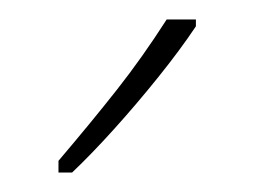

<svg xmlns="http://www.w3.org/2000/svg" viewBox="-20 -783 261 197"><path d="M181 -756Q165 -732 142.5 -704Q120 -676 97 -650.5Q74 -625 54 -606H40V-618Q74 -658 100 -691Q126 -724 151 -763H181Z"/></svg>

Font: Noto Sans Gujarati ExtraCondensed Thin
Style: Regular
Weight: 100
Width: 2
Designer: Jelle Bosma - Monotype Design Team, Universal Thirst
Foundry: Monotype Imaging Inc.
Version: Version 2.106; ttfautohint (v1.8.4.7-5d5b)